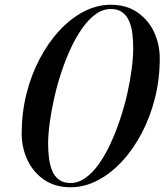

<svg xmlns="http://www.w3.org/2000/svg" viewBox="-20 -780 694 810"><path d="M277.5 10Q212 10 166 -21.8Q120 -53.5 95.8 -105Q71.5 -156.5 71.5 -217Q71.5 -303.5 91.5 -383.8Q111.5 -464 147.8 -532.5Q184 -601 231.5 -652Q279 -703 334.2 -731.5Q389.5 -760 447.5 -760Q513 -760 559.2 -728.2Q605.5 -696.5 629.8 -645Q654 -593.5 654 -533Q654 -446.5 633.8 -366.2Q613.5 -286 577.5 -217.5Q541.5 -149 493.8 -98Q446 -47 391 -18.5Q336 10 277.5 10ZM277.5 -8Q310.5 -8 340.8 -29.5Q371 -51 397.5 -88.5Q424 -126 446.2 -174.2Q468.5 -222.5 486.5 -276.2Q504.5 -330 516.8 -384.2Q529 -438.5 535.5 -488.2Q542 -538 542 -577.5Q542 -608.5 538.5 -637.8Q535 -667 525 -690.5Q515 -714 496.2 -728Q477.5 -742 447.5 -742Q414.5 -742 384.5 -720.8Q354.5 -699.5 327.8 -662Q301 -624.5 278.8 -576.5Q256.5 -528.5 238.8 -475Q221 -421.5 208.8 -367Q196.5 -312.5 189.8 -262.5Q183 -212.5 183 -172.5Q183 -142 186.8 -112.5Q190.5 -83 200.2 -59.5Q210 -36 228.8 -22Q247.5 -8 277.5 -8Z"/></svg>

Font: Bodoni Moda 11pt Medium
Style: Italic
Weight: 500
Italic angle: -13°
Designer: Owen Earl
Foundry: indestructible type
Version: Version 2.004